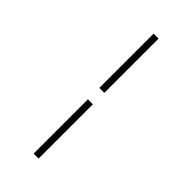

<svg xmlns="http://www.w3.org/2000/svg" viewBox="-297 -887 1093 1093"><g transform="rotate(45 250.0 -340.0)"><path d="M230 -386V-823H270V-386ZM230 143V-294H270V143Z"/></g></svg>

Font: Iosevka SS04 XLt Obl
Style: Regular
Weight: 200
Italic angle: -9°
Monospace: yes
Designer: Belleve Invis
Foundry: Belleve Invis
Version: Version 19.0.0; ttfautohint (v1.8.4)